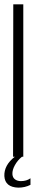

<svg xmlns="http://www.w3.org/2000/svg" viewBox="-21 -720 167 882"><path d="M80 0Q60 16 47.5 38.5Q35 61 36 80Q37 96 48 104Q59 112 75 112Q101 112 119 99V129Q94 142 63 142Q2 140 -1 89Q-3 39 47 0H39L40 -700H86V0Z"/></svg>

Font: Bebas Neue Book
Style: Regular
Weight: 300
Designer: Ryoichi Tsunekawa
Foundry: Ryoichi Tsunekawa
Version: Version 1.003;PS 001.003;hotconv 1.0.88;makeotf.lib2.5.64775